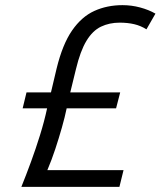

<svg xmlns="http://www.w3.org/2000/svg" viewBox="-20 -726 624 746"><path d="M63 0Q82 -47 100.5 -97.5Q119 -148 135.5 -201Q152 -254 163 -305H68L83 -367H178L200 -460Q223 -554 260 -607.5Q297 -661 346.5 -683.5Q396 -706 456 -706Q491 -706 524.5 -697Q558 -688 584 -673L549 -612Q527 -626 501.5 -632Q476 -638 445 -638Q405 -638 372.5 -622.5Q340 -607 316 -567.5Q292 -528 275 -457L253 -367H447L431 -305H239Q232 -271 220.5 -230.5Q209 -190 195 -147.5Q181 -105 164 -65H460L444 0Z"/></svg>

Font: Ubuntu Sans
Style: Italic
Weight: 400
Italic angle: -13.5°
Designer: Dalton Maag Ltd
Foundry: Dalton Maag Ltd
Version: Version 1.006